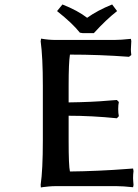

<svg xmlns="http://www.w3.org/2000/svg" viewBox="-20 -825 612 851"><path d="M284.2 -202.1Q284.2 -88.9 290 -64.9Q348.6 -65.4 418.5 -68.6Q488.3 -71.8 529.3 -75.2L569.8 -78.1L571.8 -66.9Q569.8 -51.3 569.8 -35.2Q569.8 -24.9 570.8 -18.1Q570.8 -16.6 571.3 -12Q571.8 -7.3 571.8 -4.9L569.8 4.9Q524.9 0 496.1 0H227.1Q212.4 0 195.8 1.5Q179.2 2.9 169.9 4.4L161.1 5.9L160.2 -5.9Q169.9 -72.3 169.9 -202.1V-445.8Q169.9 -571.8 160.2 -642.1L162.1 -653.8Q194.8 -647.9 227.1 -647.9H485.8Q515.1 -647.9 560.1 -652.8L562 -643.1Q560.1 -614.7 560.1 -606Q560.1 -596.7 562 -581.1L551.8 -573.2Q421.4 -583 290 -583Q284.2 -547.4 284.2 -445.8V-371.1Q390.6 -372.6 459 -378.9Q463.9 -379.4 478.8 -380.4Q493.7 -381.3 498 -381.8L506.8 -373Q503.9 -359.9 503.9 -341.8Q503.9 -323.2 506.8 -310.1L498 -300.8Q386.7 -312 284.2 -312ZM346.2 -678.2 334 -680.2Q301.3 -721.7 232.9 -775.9L256.8 -805.2Q324.7 -778.3 366.2 -746.1Q412.6 -779.3 477.1 -805.2L499 -775.9Q451.2 -738.8 396 -678.2Z"/></svg>

Font: Linear Smooth
Style: Bold
Weight: 700
Designer: Philipp H. Poll, Flanker
Foundry: Philipp H. Poll, reworked by Flanker
Version: Version 1.061 | FøM Fix